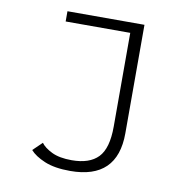

<svg xmlns="http://www.w3.org/2000/svg" viewBox="-79 -779 869 868"><g transform="rotate(10 355.0 -345.5)"><path d="M515 -700V-202Q515 9 298.5 9Q226.5 9 180.8 -10.2Q135 -29.5 113.5 -54.5L155.5 -95Q170 -74.5 205 -57.2Q240 -40 297 -40Q378.5 -40 418.2 -81.2Q458 -122.5 458 -222.5V-653H161.5V-700Z"/></g></svg>

Font: League Mono UltraLight
Style: Regular
Weight: 200
Width: 6
Designer: Tyler Finck
Foundry: The League of Moveable Type / Tyler Finck
Version: Version 2.210